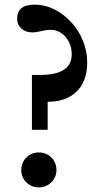

<svg xmlns="http://www.w3.org/2000/svg" viewBox="-20 -800 443 830"><path d="M186 -239H118V-476H153Q290 -476 290 -565Q290 -609 263.5 -640Q237 -671 199 -671Q180 -671 158.5 -665.5Q137 -660 120 -660Q91 -660 72.5 -676.5Q54 -693 54 -719Q54 -780 129 -780Q174 -780 215 -759.5Q256 -739 288 -704Q320 -669 338.5 -624Q357 -579 357 -530Q357 -450 312 -405Q267 -360 186 -360ZM72 -65Q72 -97 94 -119Q116 -141 148 -141Q180 -141 202 -119Q224 -97 224 -65Q224 -34 202 -12Q180 10 148 10Q116 10 94 -11.5Q72 -33 72 -65Z"/></svg>

Font: Libre Baskerville
Style: Bold
Weight: 700
Designer: Pablo Impallari, Rodrigo Fuenzalida
Foundry: Pablo Impallari, Rodrigo Fuenzalida
Version: Version 1.051; ttfautohint (v1.8.4.7-5d5b)